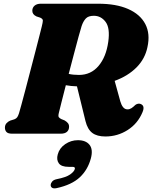

<svg xmlns="http://www.w3.org/2000/svg" viewBox="-20 -720 820 1034"><path d="M747.5 -116Q722 -54.5 667.5 -19.8Q613 15 547.5 15Q502.5 15 477 -4.2Q451.5 -23.5 440.5 -67.5L394.5 -255Q362 -256 334.5 -261Q321.5 -210 311.2 -169.8Q301 -129.5 297 -112.5Q292.5 -94 296.8 -88.8Q301 -83.5 309.5 -79L328 -71.5Q339 -65 345.5 -57.2Q352 -49.5 352 -37.5Q352 -20.5 340.8 -10.2Q329.5 0 306.5 0H46Q23 0 14.8 -9.2Q6.5 -18.5 6.5 -32.5Q6.5 -47 15.2 -56.5Q24 -66 35 -70.5L57.5 -77.5Q68 -81.5 73 -89Q78 -96.5 82.5 -110.5Q86 -122 95.5 -156.8Q105 -191.5 117.8 -240.2Q130.5 -289 144.5 -342.5Q158.5 -396 171.2 -445Q184 -494 193 -529.8Q202 -565.5 205 -577.5Q210.5 -599.5 210.8 -609Q211 -618.5 196.5 -625L176.5 -631.5Q154 -642 154 -662Q154 -679 166.2 -689.5Q178.5 -700 200 -700H509Q605.5 -700 670.2 -671.5Q735 -643 762.5 -590.5Q790 -538 774 -466Q761 -403 715 -356.8Q669 -310.5 597.5 -284.5L628 -174Q633.5 -154.5 643 -142.8Q652.5 -131 667 -131Q678 -131 688 -137.5Q698 -144 709 -155Q714 -159 721.8 -161Q729.5 -163 736 -160.5Q762.5 -151.5 747.5 -116ZM419.5 -579.5Q414.5 -564 403.5 -524Q392.5 -484 378.5 -430.5Q364.5 -377 350 -322Q373.5 -316.5 405.5 -316.5Q469.5 -316.5 510.5 -364.8Q551.5 -413 563 -494.5Q573.5 -569 548.8 -602Q524 -635 485.5 -635Q455.5 -635 441.8 -620Q428 -605 419.5 -579.5ZM349.5 178.5Q310.5 178.5 296.8 159.5Q283 140.5 291 111.5Q300 77.5 331.2 56.2Q362.5 35 399.5 35Q442.5 35 462.2 60Q482 85 469.5 132.5Q453 194.5 409.5 235Q366 275.5 285.5 293Q268.5 296.5 260.5 291.2Q252.5 286 253 275.5Q254 265.5 261.5 257Q269 248.5 285 245Q336 235 357.8 219.5Q379.5 204 383 190Q386 178.5 370.5 178.5Z"/></svg>

Font: Fraunces 9pt S000 Black
Style: Italic
Weight: 900
Italic angle: -16°
Version: Version 1.000; ttfautohint (v1.8.3)